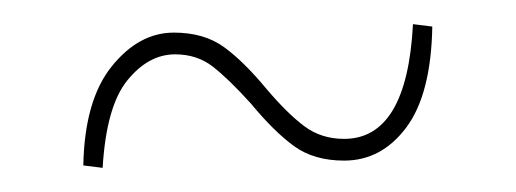

<svg xmlns="http://www.w3.org/2000/svg" viewBox="-20 -590 427 159"><path d="M188 -504Q169 -525 156 -535Q143 -545 125 -545Q103 -545 85.5 -523.5Q68 -502 65 -451L49 -453Q50 -507 72.5 -535Q95 -563 124 -563Q149 -563 165.5 -551Q182 -539 201 -516Q218 -496 232 -485.5Q246 -475 265 -475Q317 -475 322 -570L338 -568Q337 -512 316.5 -484.5Q296 -457 265 -457Q240 -457 223.5 -469Q207 -481 188 -504Z"/></svg>

Font: Josefin Sans Thin
Style: Regular
Weight: 250
Designer: Santiago Orozco
Foundry: Typemade
Version: Version 2.000